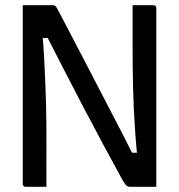

<svg xmlns="http://www.w3.org/2000/svg" viewBox="-20 -720 690 740"><path d="M159 0Q139.1 0 119 0Q98.9 0 78.6 0Q75.6 0 73.1 -1.5Q70.6 -3 69.1 -5.5Q67.6 -8 67.6 -11Q67.6 -82.1 67.6 -152.6Q67.6 -223.2 67.6 -293.8Q67.6 -364.4 67.6 -435.2Q67.6 -505.9 67.6 -576.6Q67.6 -607.4 67.6 -638.3Q67.6 -669.1 67.6 -700Q83.5 -700 104.5 -700Q125.6 -700 146.3 -700Q167 -700 182.6 -700Q187.4 -700 190.4 -698.8Q193.4 -697.6 196.4 -693.5Q199.5 -689.4 204.4 -679.6Q221.2 -648.3 242.6 -606.9Q264 -565.5 289.3 -517.4Q314.6 -469.3 341.8 -416.4Q369.1 -363.6 397.3 -309.7Q425.6 -255.8 452.9 -202.5Q480.3 -149.1 504.7 -100L465.3 -131.3H527.1L509.6 -112.5Q504.7 -160 501.5 -205.2Q498.2 -250.4 496 -294.5Q493.9 -338.6 492.8 -381.5Q491.8 -424.3 491.4 -466.4Q491 -508.5 491 -550Q491 -585.2 491 -623.2Q491 -661.2 491 -700Q511.3 -700 531.4 -700Q551.5 -700 571.4 -700Q576.4 -700 579.4 -697Q582.4 -694 582.4 -689Q582.4 -620.7 582.4 -551.9Q582.4 -483.2 582.4 -414.4Q582.4 -345.6 582.4 -277Q582.4 -208.5 582.4 -139.8Q582.4 -104.8 582.4 -69.9Q582.4 -34.9 582.4 0Q567.9 0 549.3 0Q530.7 0 512.5 0Q494.3 0 480.5 0Q474.5 0 469 -3.5Q463.4 -7.1 454.8 -21.5Q416.4 -90.9 377.5 -163.6Q338.6 -236.2 299.4 -310.8Q260.3 -385.3 221.8 -460.5Q183.3 -535.7 145.3 -610.1L184.7 -573.6H126.9L142.4 -601.2Q147.3 -549.1 149.9 -500.7Q152.5 -452.2 154.4 -406.6Q156.4 -361.1 157.5 -318.6Q158.6 -276.1 158.8 -236.9Q159 -197.6 159 -161.2Q158.5 -125.9 158.8 -83.2Q159 -40.4 159 0Z"/></svg>

Font: Recursive Sans Linear Light
Style: Regular
Weight: 300
Version: Version 1.085